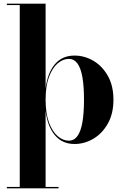

<svg xmlns="http://www.w3.org/2000/svg" viewBox="-20 -770 666 1040"><path d="M17 250V242.5H87V-742.5H17V-750H227V-291.5Q238 -376.5 277.8 -422.8Q317.5 -469 383.5 -469Q438 -469 486.2 -440.5Q534.5 -412 564.5 -358.5Q594.5 -305 594.5 -230Q594.5 -155 564.5 -101.2Q534.5 -47.5 486.2 -18.8Q438 10 383.5 10Q318 10 278 -36.8Q238 -83.5 227 -168.5V242.5H297V250ZM352.5 -8Q381.5 -8 399.8 -33.5Q418 -59 426.5 -108.8Q435 -158.5 435 -230Q435 -301.5 426.5 -351Q418 -400.5 399.8 -425.8Q381.5 -451 352.5 -451Q321 -451 292.2 -426.5Q263.5 -402 245.2 -353Q227 -304 227 -230Q227 -156 245.2 -106.8Q263.5 -57.5 292.2 -32.8Q321 -8 352.5 -8Z"/></svg>

Font: Bodoni Moda 28pt
Style: Bold
Weight: 700
Designer: Owen Earl
Foundry: indestructible type
Version: Version 2.005